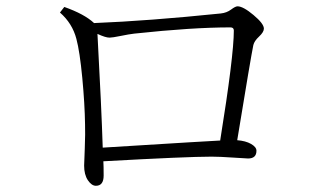

<svg xmlns="http://www.w3.org/2000/svg" viewBox="-20 -642 1040 605"><path d="M303.7 -176.8Q665 -199.2 673.8 -199.2Q716.8 -465.8 716.8 -545.9Q716.8 -555.7 706.1 -555.7Q585.9 -555.7 403.3 -536.1Q386.7 -534.2 360.4 -528.8Q334 -523.4 325.2 -523.4Q312.5 -523.4 287.1 -535.2Q299.8 -301.8 303.7 -176.8ZM168.9 -602.5 182.6 -620.1Q246.1 -597.7 276.4 -569.3Q448.2 -576.2 675.8 -599.6Q694.3 -601.6 708 -611.8Q721.7 -622.1 728.5 -622.1Q746.1 -622.1 778.8 -594.7Q811.5 -567.4 811.5 -551.8Q811.5 -541 796.4 -526.9Q781.2 -512.7 778.3 -500Q770.5 -462.9 727.5 -200.2Q753.9 -198.2 771 -188.5Q788.1 -178.7 788.1 -167Q788.1 -142.6 761.7 -142.6Q754.9 -142.6 713.4 -145.5Q671.9 -148.4 646.5 -148.4Q569.3 -148.4 305.7 -133.8Q306.6 -119.1 306.6 -88.9Q306.6 -56.6 282.2 -56.6Q268.6 -56.6 256.8 -74.2Q245.1 -91.8 245.1 -120.1Q245.1 -123 247.1 -173.3Q249 -223.6 248 -250Q247.1 -313.5 239.3 -396.5Q231.4 -479.5 220.7 -519.5Q208 -568.4 168.9 -602.5Z"/></svg>

Font: GenYoMin TW TTF Light
Style: Regular
Weight: 300
Version: Version 1.300